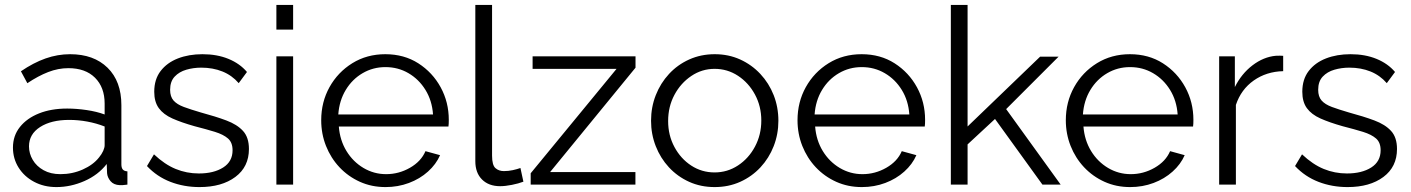

<svg xmlns="http://www.w3.org/2000/svg" viewBox="-20 -750 5732 780"><path d="M32.6 -150.4Q32.6 -198.6 60.9 -234.1Q89.1 -269.6 138.5 -289.3Q187.9 -309 253 -309Q290.6 -309 331.9 -302.9Q373.1 -296.8 405.1 -284.9V-329.1Q405.1 -395.3 366 -434.2Q326.9 -473.1 257.7 -473.1Q216.5 -473.1 175.8 -457.3Q135.1 -441.5 91.1 -412L65 -460.4Q115.7 -495.1 164.9 -512.5Q214.2 -529.8 264.8 -529.8Q360.9 -529.8 417 -474.8Q473.1 -419.7 473.1 -322.8V-82.3Q473.1 -68.1 479 -61.3Q484.9 -54.6 497.6 -53.9V0Q486.6 1.4 479.1 2Q471.5 2.5 466.6 2.2Q441.8 1.1 429.1 -14Q416.4 -29.1 415 -46.4L413.6 -83.8Q379 -39.2 323.1 -14.6Q267.2 10 209.1 10Q158.6 10 118.5 -11.4Q78.4 -32.7 55.5 -69.2Q32.6 -105.7 32.6 -150.4ZM382.4 -110.5Q393.2 -123.6 399.2 -136.9Q405.1 -150.2 405.1 -159.9V-236.1Q371.5 -249.3 334.7 -256.1Q297.9 -262.9 260.8 -262.9Q187.9 -262.9 142.8 -233.9Q97.8 -204.9 97.8 -155.4Q97.8 -126.2 113.1 -100.4Q128.3 -74.5 157.1 -58.5Q185.8 -42.5 225.3 -42.5Q274 -42.5 316.4 -61.5Q358.9 -80.5 382.4 -110.5Z M790.6 10Q727.4 10 672.4 -11.2Q617.5 -32.4 577.1 -75.4L605.5 -123Q649 -81.9 693.7 -63.6Q738.4 -45.3 787.8 -45.3Q848.5 -45.3 886.7 -69.6Q924.8 -93.9 924.8 -139.5Q924.8 -171.2 906.2 -187.4Q887.7 -203.6 853.2 -214.3Q818.7 -224.9 770.6 -237.2Q716.9 -252.4 680.3 -268.7Q643.8 -285.1 625.2 -310.6Q606.6 -336.2 606.6 -377.2Q606.6 -427.8 632.5 -461.5Q658.4 -495.3 702.7 -512.6Q747 -529.8 802.4 -529.8Q861.8 -529.8 908.1 -510.8Q954.4 -491.8 983.3 -457.6L949.8 -412.2Q922.4 -444 883.6 -459.6Q844.8 -475.2 797.6 -475.2Q765.9 -475.2 737 -466.8Q708 -458.4 689.6 -438.8Q671.1 -419.2 671.1 -385.1Q671.1 -357.5 685 -341.6Q699 -325.8 726.8 -315.5Q754.6 -305.2 795.6 -293.2Q855.5 -277.1 899.4 -260.7Q943.3 -244.3 967.3 -218Q991.3 -191.8 991.3 -144.6Q991.3 -72.4 936.2 -31.2Q881.1 10 790.6 10Z M1102.8 0V-521.1H1170.8V0ZM1102.8 -629.7V-730H1170.8V-629.7Z M1546.2 10Q1489.6 10 1442 -11.5Q1394.4 -33 1359.1 -70.5Q1323.9 -108 1304.4 -157.1Q1284.9 -206.3 1284.9 -261.6Q1284.9 -335.3 1318.6 -396Q1352.4 -456.7 1411.4 -493.3Q1470.4 -529.8 1545.5 -529.8Q1621.5 -529.8 1679.4 -492.8Q1737.3 -455.7 1770.3 -395.2Q1803.2 -334.7 1803.2 -263.2Q1803.2 -255.3 1802.9 -247.9Q1802.5 -240.4 1801.8 -236H1356.5Q1360.8 -180.3 1387.5 -136.5Q1414.2 -92.8 1456.7 -67.6Q1499.2 -42.5 1548.6 -42.5Q1600.2 -42.5 1645.5 -68.4Q1690.8 -94.3 1708.5 -135.9L1767.8 -119.6Q1751.6 -82.5 1718.7 -53Q1685.8 -23.4 1641.3 -6.7Q1596.9 10 1546.2 10ZM1354.3 -284.9H1739.2Q1735.2 -341.5 1708.4 -384.8Q1681.7 -428.1 1639.4 -452.7Q1597.2 -477.4 1545.8 -477.4Q1495.3 -477.4 1453.1 -452.7Q1410.9 -428.1 1384.6 -384.6Q1358.3 -341.2 1354.3 -284.9Z M1911 -730H1979V-117.9Q1979 -79 1992.8 -67Q2006.5 -54.9 2027.3 -54.9Q2045.4 -54.9 2063.4 -58.8Q2081.3 -62.8 2094.3 -67.5L2106.3 -11.9Q2086.9 -4.4 2059.6 1Q2032.2 6.4 2011.9 6.4Q1965.6 6.4 1938.3 -20.7Q1911 -47.8 1911 -95.3Z M2135.9 -46.1 2484.6 -470.1H2143.7V-521.1H2561.8V-475L2214.8 -51H2561.4V0H2135.9Z M2883.2 10Q2826.6 10 2779.5 -11.4Q2732.4 -32.7 2697.6 -70.2Q2662.9 -107.7 2643.9 -156.4Q2624.9 -205.2 2624.9 -259.4Q2624.9 -314.7 2644.1 -363.4Q2663.2 -412.1 2697.9 -449.6Q2732.6 -487.1 2780.1 -508.5Q2827.6 -529.8 2883.6 -529.8Q2939.6 -529.8 2986.7 -508.5Q3033.8 -487.1 3068.9 -449.6Q3103.9 -412.1 3123.1 -363.4Q3142.2 -314.7 3142.2 -259.4Q3142.2 -205.2 3123.2 -156.4Q3104.2 -107.7 3069.4 -70.2Q3034.5 -32.7 2987.2 -11.4Q2939.9 10 2883.2 10ZM2694.3 -258.2Q2694.3 -200.3 2719.9 -152.8Q2745.5 -105.2 2788.1 -77.4Q2830.8 -49.5 2882.9 -49.5Q2935.1 -49.5 2978.2 -77.9Q3021.4 -106.2 3047.1 -154.4Q3072.8 -202.6 3072.8 -260.4Q3072.8 -318.2 3047.1 -365.9Q3021.4 -413.6 2978.3 -442Q2935.2 -470.3 2883.2 -470.3Q2831.4 -470.3 2788.5 -441.4Q2745.5 -412.5 2719.9 -364.7Q2694.3 -316.9 2694.3 -258.2Z M3481.2 10Q3424.6 10 3377 -11.5Q3329.4 -33 3294.1 -70.5Q3258.9 -108 3239.4 -157.1Q3219.9 -206.3 3219.9 -261.6Q3219.9 -335.3 3253.6 -396Q3287.4 -456.7 3346.4 -493.3Q3405.4 -529.8 3480.5 -529.8Q3556.5 -529.8 3614.4 -492.8Q3672.3 -455.7 3705.3 -395.2Q3738.2 -334.7 3738.2 -263.2Q3738.2 -255.3 3737.9 -247.9Q3737.5 -240.4 3736.8 -236H3291.5Q3295.8 -180.3 3322.5 -136.5Q3349.2 -92.8 3391.7 -67.6Q3434.2 -42.5 3483.6 -42.5Q3535.2 -42.5 3580.5 -68.4Q3625.8 -94.3 3643.5 -135.9L3702.8 -119.6Q3686.6 -82.5 3653.7 -53Q3620.8 -23.4 3576.3 -6.7Q3531.9 10 3481.2 10ZM3289.3 -284.9H3674.2Q3670.2 -341.5 3643.4 -384.8Q3616.7 -428.1 3574.4 -452.7Q3532.2 -477.4 3480.8 -477.4Q3430.3 -477.4 3388.1 -452.7Q3345.9 -428.1 3319.6 -384.6Q3293.3 -341.2 3289.3 -284.9Z M4214.9 0 4022.2 -266.7 3910.8 -163.4V0H3842.8V-730H3910.8V-236.2L4205.5 -519.8H4280.5L4067.5 -306.8L4289 0Z M4571.2 10Q4514.6 10 4467 -11.5Q4419.4 -33 4384.1 -70.5Q4348.9 -108 4329.4 -157.1Q4309.9 -206.3 4309.9 -261.6Q4309.9 -335.3 4343.6 -396Q4377.4 -456.7 4436.4 -493.3Q4495.4 -529.8 4570.5 -529.8Q4646.5 -529.8 4704.4 -492.8Q4762.3 -455.7 4795.3 -395.2Q4828.2 -334.7 4828.2 -263.2Q4828.2 -255.3 4827.9 -247.9Q4827.5 -240.4 4826.8 -236H4381.5Q4385.8 -180.3 4412.5 -136.5Q4439.2 -92.8 4481.7 -67.6Q4524.2 -42.5 4573.6 -42.5Q4625.2 -42.5 4670.5 -68.4Q4715.8 -94.3 4733.5 -135.9L4792.8 -119.6Q4776.6 -82.5 4743.7 -53Q4710.8 -23.4 4666.3 -6.7Q4621.9 10 4571.2 10ZM4379.3 -284.9H4764.2Q4760.2 -341.5 4733.4 -384.8Q4706.7 -428.1 4664.4 -452.7Q4622.2 -477.4 4570.8 -477.4Q4520.3 -477.4 4478.1 -452.7Q4435.9 -428.1 4409.6 -384.6Q4383.3 -341.2 4379.3 -284.9Z M5192.9 -460.9Q5124.9 -459.3 5073.3 -423Q5021.8 -386.7 5000.8 -323.8V0H4932.8V-521.1H4996.6V-396.3Q5023.6 -450.6 5068.4 -484.7Q5113.2 -518.8 5162.8 -523.4Q5172.8 -523.6 5180.2 -523.8Q5187.6 -523.9 5192.9 -523.2Z M5454.6 10Q5391.4 10 5336.4 -11.2Q5281.5 -32.4 5241.1 -75.4L5269.5 -123Q5313 -81.9 5357.7 -63.6Q5402.4 -45.3 5451.8 -45.3Q5512.5 -45.3 5550.7 -69.6Q5588.8 -93.9 5588.8 -139.5Q5588.8 -171.2 5570.2 -187.4Q5551.7 -203.6 5517.2 -214.3Q5482.7 -224.9 5434.6 -237.2Q5380.9 -252.4 5344.3 -268.7Q5307.8 -285.1 5289.2 -310.6Q5270.6 -336.2 5270.6 -377.2Q5270.6 -427.8 5296.5 -461.5Q5322.4 -495.3 5366.7 -512.6Q5411 -529.8 5466.4 -529.8Q5525.8 -529.8 5572.1 -510.8Q5618.4 -491.8 5647.3 -457.6L5613.8 -412.2Q5586.4 -444 5547.6 -459.6Q5508.8 -475.2 5461.6 -475.2Q5429.9 -475.2 5401 -466.8Q5372 -458.4 5353.6 -438.8Q5335.1 -419.2 5335.1 -385.1Q5335.1 -357.5 5349 -341.6Q5363 -325.8 5390.8 -315.5Q5418.6 -305.2 5459.6 -293.2Q5519.5 -277.1 5563.4 -260.7Q5607.3 -244.3 5631.3 -218Q5655.3 -191.8 5655.3 -144.6Q5655.3 -72.4 5600.2 -31.2Q5545.1 10 5454.6 10Z"/></svg>

Font: Raleway Thin
Style: Regular
Weight: 100
Designer: Matt McInerney, Pablo Impallari, Rodrigo Fuenzalida
Foundry: Matt McInerney, Pablo Impallari, Rodrigo Fuenzalida
Version: Version 4.026